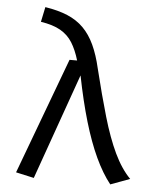

<svg xmlns="http://www.w3.org/2000/svg" viewBox="-54 -798 708 857"><g transform="rotate(5 300.0 -370.0)"><path d="M242.5 -526.5H276.5Q262.5 -573.5 242.5 -605.5Q222.5 -637.5 189 -656.8Q155.5 -676 100.5 -684.5L114.5 -751.5Q172.5 -742.5 214.8 -724.8Q257 -707 286.8 -677.2Q316.5 -647.5 337 -603.5Q357.5 -559.5 371.5 -498.5Q400.5 -380.5 427.5 -287.8Q454.5 -195 486.2 -128.2Q518 -61.5 558.5 -20.5L472 11.5Q435.5 -34.5 404.2 -101.5Q373 -168.5 346.5 -258.2Q320 -348 297.5 -461.5L129.5 12.5L48.5 -5.5Z"/></g></svg>

Font: Fira Code Light
Style: Regular
Weight: 400
Monospace: yes
Version: Version 5.002